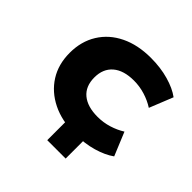

<svg xmlns="http://www.w3.org/2000/svg" viewBox="-167 -661 937 937"><g transform="rotate(45 301.5 -193.0)"><path d="M286 128V-67H413V128ZM359 11Q269 11 202.5 -22Q136 -55 99 -113.5Q62 -172 62 -251Q62 -330 99 -389.5Q136 -449 203 -481.5Q270 -514 360 -514Q427 -514 483 -498Q539 -482 574 -456L525 -334Q494 -354 456.5 -365.5Q419 -377 380 -377Q309 -377 270.5 -344Q232 -311 232 -251Q232 -190 270.5 -158Q309 -126 379 -126Q419 -126 456 -137.5Q493 -149 523 -168L573 -47Q537 -21 482 -5Q427 11 359 11Z"/></g></svg>

Font: Nunito Sans 7pt SemiExpanded ExtraBold
Style: Regular
Weight: 800
Width: 6
Designer: Vernon Adams
Foundry: Vernon Adams
Version: Version 3.101;gftools[0.9.27]